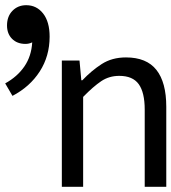

<svg xmlns="http://www.w3.org/2000/svg" viewBox="-55 -719 660 739"><path d="M265 0V-346Q304 -386 334.5 -406.5Q365 -427 404 -427Q456 -427 479 -395Q502 -363 502 -297V0H585V-308Q585 -402 547 -450Q509 -498 430 -498Q376 -498 336.5 -472.5Q297 -447 262 -410H258L251 -486H183V0ZM-35 -398 -7 -350Q60 -385 98 -444Q136 -503 136 -578Q136 -635 111 -667Q86 -699 46 -699Q14 -699 -7 -677.5Q-28 -656 -28 -621Q-28 -589 -8.5 -569.5Q11 -550 43 -550Q57 -550 69 -556Q66 -503 39 -463.5Q12 -424 -35 -398Z"/></svg>

Font: Codetta
Style: Regular
Weight: 400
Italic angle: -11°
Designer: Ulrich Proeller
Foundry: PROSA GmbH
Version: Version 2.00;September 29, 2018;FontCreator 11.5.0.2427 64-b